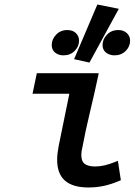

<svg xmlns="http://www.w3.org/2000/svg" viewBox="-20 -818 596 850"><path d="M143 -494H417L414 -479Q397 -399 378 -320.5Q359 -242 344 -162Q342 -154 341 -147Q340 -140 340 -132Q340 -104 355 -92.5Q370 -81 402 -81Q422 -81 443 -86Q464 -91 484 -99L502 -106L515 -20L505 -16Q472 -2 439.5 5Q407 12 371 12Q303 12 268 -18Q233 -48 233 -111Q233 -126 235 -141.5Q237 -157 240 -173L287 -403H124ZM209 -619Q209 -644 228.5 -664.5Q248 -685 278 -685Q302 -685 316 -671.5Q330 -658 330 -638Q330 -612 310.5 -592.5Q291 -573 261 -573Q239 -573 224 -585Q209 -597 209 -619ZM411 -798 506 -779 376 -541 308 -556ZM434 -619Q434 -644 453.5 -664.5Q473 -685 504 -685Q527 -685 541.5 -671.5Q556 -658 556 -638Q556 -612 536.5 -592.5Q517 -573 487 -573Q465 -573 449.5 -585Q434 -597 434 -619Z"/></svg>

Font: Codetta
Style: Bold Italic
Weight: 700
Italic angle: -11°
Designer: Ulrich Proeller
Foundry: PROSA GmbH
Version: Version 2.00;September 29, 2018;FontCreator 11.5.0.2427 64-b